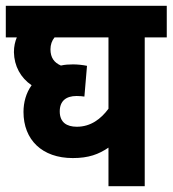

<svg xmlns="http://www.w3.org/2000/svg" viewBox="-20 -642 595 662"><path d="M555 -513V-622H0V-513H38C32 -499 28 -482 28 -462C29 -414 51 -374 89 -348C70 -322 61 -289 61 -256C61 -160 125 -97 231 -97C286 -97 320 -110 354 -133V0H479V-513ZM186 -258C186 -294 208 -311 244 -311C255 -311 265 -310 271 -309L280 -415C266 -418 247 -420 232 -420C217 -420 203 -419 190 -416C167 -426 154 -443 154 -472C154 -488 159 -502 168 -513H354V-267C328 -232 293 -205 245 -205C210 -205 186 -220 186 -258Z"/></svg>

Font: Noto Sans Devanagari Condensed
Style: Bold
Weight: 700
Width: 3
Designer: Jelle Bosma - Monotype Design Team
Foundry: Monotype Imaging Inc.
Version: Version 2.004